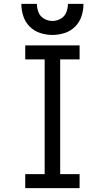

<svg xmlns="http://www.w3.org/2000/svg" viewBox="-20 -969 540 989"><path d="M110 0V-72H210V-663H110V-735H390V-663H290V-72H390V0ZM250 -789Q218 -789 187 -799Q156 -809 133 -832Q110 -855 100 -886Q90 -917 90 -949H170Q170 -927 178.5 -905.5Q187 -884 207.5 -872.5Q228 -861 250 -861Q272 -861 292.5 -872.5Q313 -884 321.5 -905.5Q330 -927 330 -949H410Q410 -917 400 -886Q390 -855 367 -832Q344 -809 313 -799Q282 -789 250 -789Z"/></svg>

Font: Iosevka SS08
Style: Regular
Weight: 400
Monospace: yes
Designer: Belleve Invis
Foundry: Belleve Invis
Version: 2.1.0; ttfautohint (v1.8.2)